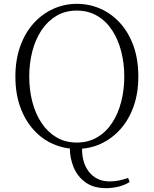

<svg xmlns="http://www.w3.org/2000/svg" viewBox="-20 -759 799 998"><path d="M532 219Q466 219 424.5 189Q383 159 363 111Q343 63 343 10V-5H407Q402 82 441.5 133Q481 184 550 184Q576 184 599 179Q622 174 646 166L654 187Q627 204 594.5 211.5Q562 219 532 219ZM379 15Q314 15 256 -10.5Q198 -36 154 -85Q110 -134 85 -203.5Q60 -273 60 -361Q60 -448 85 -518Q110 -588 154 -637Q198 -686 256 -712.5Q314 -739 379 -739Q445 -739 502.5 -713.5Q560 -688 604.5 -639Q649 -590 674 -520Q699 -450 699 -361Q699 -274 674 -204.5Q649 -135 604.5 -86Q560 -37 502.5 -11Q445 15 379 15ZM379 -18Q439 -18 485.5 -45.5Q532 -73 563 -120.5Q594 -168 610 -230Q626 -292 626 -361Q626 -430 610 -492Q594 -554 563 -601.5Q532 -649 485.5 -676.5Q439 -704 379 -704Q319 -704 273 -676.5Q227 -649 195.5 -601.5Q164 -554 148 -492Q132 -430 132 -361Q132 -292 148 -230Q164 -168 195.5 -120.5Q227 -73 273 -45.5Q319 -18 379 -18Z"/></svg>

Font: Noto Serif SC ExtraLight ExtraLight
Style: Regular
Weight: 250
Version: Version 2.002-H1;hotconv 1.1.0;makeotfexe 2.6.0